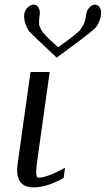

<svg xmlns="http://www.w3.org/2000/svg" viewBox="-20 -812 458 832"><path d="M195.3 -500 140.6 -110.4Q130.9 -42 146.5 -42Q183.6 -42 261.7 -85Q261.7 -85 255.9 -41Q183.6 0 125 0Q42 0 56.6 -103.5L112.3 -500ZM225.6 -562.5Q117.2 -663.1 103.5 -679.7Q82 -716.8 85 -750Q86.9 -766.6 99.6 -779.3Q112.3 -792 126 -792Q138.7 -792 146.5 -779.3Q154.3 -766.6 152.3 -750Q147.5 -713.9 150.4 -702.1Q156.2 -686.5 160.2 -679.7Q164.1 -672.9 179.7 -656.2Q195.3 -639.6 231.4 -607.4Q277.3 -639.6 298.3 -656.2Q319.3 -672.9 325.2 -679.7Q331.1 -686.5 339.8 -702.1Q348.6 -713.9 353.5 -750Q355.5 -766.6 367.2 -779.3Q378.9 -792 391.6 -792Q404.3 -792 412.1 -779.3Q419.9 -766.6 418 -750Q412.1 -709 388.7 -686.5Q365.2 -664.1 225.6 -562.5Z"/></svg>

Font: okolaks
Style: RegularItalic
Weight: 500
Italic angle: -8°
Version: Version 000.6.0